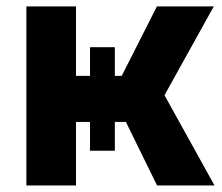

<svg xmlns="http://www.w3.org/2000/svg" viewBox="-20 -565 677 585"><path d="M60.4 0V-545.5H211.6V-333.8H254.3V-421.2H329.9V-333.8H350.9L458.1 -545.5H631.4L481.2 -274.9L633.5 0H458.5L363.6 -193.5H329.9V-105.8H254.3V-193.5H211.6V0Z"/></svg>

Font: Inter P
Style: Bold
Weight: 700
Designer: Rasmus Andersson
Foundry: rsms
Version: Version 3.018;git-588b23468